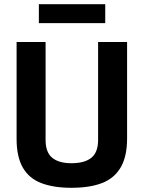

<svg xmlns="http://www.w3.org/2000/svg" viewBox="-20 -883 683 914"><path d="M320 11Q236 11 177.5 -11Q119 -33 89 -84.5Q59 -136 59 -222V-683H197V-217Q197 -158 228.5 -132Q260 -106 320 -106Q383 -106 415 -132Q447 -158 447 -217V-683H585V-224Q585 -138 554.5 -86Q524 -34 465.5 -11.5Q407 11 320 11ZM165 -773V-863H481V-773Z"/></svg>

Font: Cairo Play
Style: Bold
Weight: 700
Version: Version 3.119